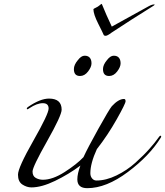

<svg xmlns="http://www.w3.org/2000/svg" viewBox="-20 -963 862 1003"><path d="M820 -244Q761 -149 648 -64.5Q535 20 436 20Q384 20 384 -26Q384 -56 400 -98Q338 -52 267.5 -18Q197 16 144 16Q120 16 97 1Q74 -14 74 -50.5Q74 -87 154 -227.5Q234 -368 234 -396Q234 -424 203.5 -424Q173 -424 134 -398Q125 -392 122.5 -392Q120 -392 120 -396Q120 -400 126 -404Q190 -448 236 -448Q302 -448 302 -390Q302 -360 226 -225.5Q150 -91 150 -67Q150 -43 167 -33.5Q184 -24 204 -24Q255 -24 318 -64.5Q381 -105 416 -142Q438 -190 494 -290.5Q550 -391 564 -408Q599 -446 628 -446Q636 -446 636 -434Q636 -422 589.5 -339.5Q543 -257 486 -184Q452 -110 452 -58Q452 -42 461 -31Q470 -20 484 -20Q534 -20 588.5 -46.5Q643 -73 687 -112.5Q731 -152 761 -186Q791 -220 802.5 -237Q814 -254 818 -254Q822 -254 822 -251Q822 -248 820 -244ZM366 -602Q366 -624 386 -648Q404 -672 422 -672Q440 -672 449 -661.5Q458 -651 458 -632Q458 -613 440 -589.5Q422 -566 398 -566Q366 -566 366 -602ZM518 -602Q518 -624 538 -648Q556 -672 574 -672Q592 -672 601 -661.5Q610 -651 610 -632Q610 -613 592 -589.5Q574 -566 550 -566Q518 -566 518 -602ZM562 -792Q541 -776 532 -776Q523 -776 521 -782Q519 -788 493.5 -838.5Q468 -889 468 -915Q468 -917 480 -922.5Q492 -928 500 -935Q508 -942 510 -942L512 -943V-942Q535 -885 564 -824L756 -930Q774 -940 786 -940L788 -938Q788 -936 768 -924Q668 -862 562 -792Z"/></svg>

Font: Miama
Style: Regular
Weight: 400
Italic angle: 16.5°
Designer: Linus Romer
Foundry: Linus Romer
Version: 0.32